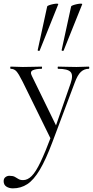

<svg xmlns="http://www.w3.org/2000/svg" viewBox="-55 -751 510 1052"><path d="M431.4 -386Q434.2 -386 434.2 -380Q434.2 -374 431.4 -374Q406.2 -374 388 -357Q369.8 -340 354.2 -297.4L232 28Q196 124 162.9 179.5Q129.8 235 94.6 258Q59.4 281 15.8 281Q-5.2 281 -20.1 271.3Q-35 261.6 -35 241.6Q-35 227.2 -25.3 219.7Q-15.6 212.2 -3.8 212.2Q15.6 212.2 26 217.9Q36.4 223.6 46 229.7Q55.6 235.8 71.6 235.8Q96.4 235.8 118.8 213.3Q141.2 190.8 167 136.9Q192.8 83 227.8 -10.2L227.2 18.4L69.2 -303Q47.2 -347 34.7 -360.5Q22.2 -374 3.4 -374Q1.2 -374 1.2 -380Q1.2 -386 3.4 -386Q19.4 -386 36.7 -385Q54 -384 70 -384Q102.8 -384 127.8 -385Q152.8 -386 173.2 -386Q175.4 -386 175.4 -380Q175.4 -374 173.2 -374Q141.4 -374 124.6 -366Q107.8 -358 119.6 -335L257 -53.4L233.8 -12L332 -294.4Q347.4 -339.4 331.7 -356.7Q316 -374 263 -374Q261 -374 261 -380Q261 -386 263 -386Q287 -386 308.5 -385Q330 -384 364 -384Q385.6 -384 399.1 -385Q412.6 -386 431.4 -386ZM162.4 -474Q161.4 -471 155.9 -472.5Q150.4 -474 151.4 -476L203.6 -716Q204.8 -719 214.3 -722.5Q223.8 -726 236.1 -728.5Q248.4 -731 257.2 -731Q266 -731 264 -727ZM293.6 -474Q292.6 -471 287.1 -472.5Q281.6 -474 282.6 -476L334.8 -716Q336 -719 345.5 -722.5Q355 -726 367.3 -728.5Q379.6 -731 388.4 -731Q397.2 -731 395.2 -727Z"/></svg>

Font: Cormorant Light
Style: Regular
Weight: 300
Designer: Christian Thalmann (Catharsis Fonts)
Foundry: Catharsis Fonts
Version: Version 4.000